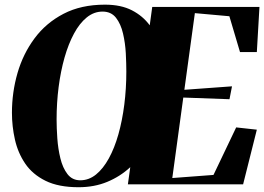

<svg xmlns="http://www.w3.org/2000/svg" viewBox="-20 -772 1106 804"><path d="M309 12Q225 12 170.5 -15Q116 -42 85.5 -87Q55 -132 42.5 -187.5Q30 -243 30 -300Q30 -385 53.2 -465.8Q76.5 -546.5 124.5 -611.2Q172.5 -676 246 -714.2Q319.5 -752.5 419.5 -752.5Q486.5 -752.5 532.5 -728.8Q578.5 -705 607 -666L617.5 -743H1066.5L1055.5 -554H985L940.5 -704L796 -717L752 -396L951.5 -410.5L941 -356.5L747.5 -363.5L701.5 -26.5L874 -39.5L969 -238.5L1055.5 -229L998 0H515.5L525.5 -72Q483.5 -33 429.2 -10.5Q375 12 309 12ZM316 -17Q352 -17 382 -41.2Q412 -65.5 435.8 -108.8Q459.5 -152 475.8 -209.5Q492 -267 500.5 -334Q509 -401 509 -472Q509 -506 506.8 -548.8Q504.5 -591.5 495.2 -631.5Q486 -671.5 465.8 -697.5Q445.5 -723.5 409.5 -723.5Q373.5 -723.5 343.2 -699Q313 -674.5 289.8 -631.2Q266.5 -588 250.2 -530.8Q234 -473.5 225.5 -407.5Q217 -341.5 217 -271.5Q217 -236.5 220 -193Q223 -149.5 232.8 -109.2Q242.5 -69 262.5 -43Q282.5 -17 316 -17Z"/></svg>

Font: Merriweather 144pt Black
Style: Italic
Weight: 900
Italic angle: -7.8°
Version: Version 2.101